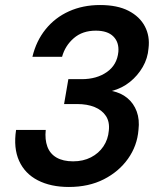

<svg xmlns="http://www.w3.org/2000/svg" viewBox="-20 -732 644 764"><path d="M254 12Q182 12 130.5 -14.5Q79 -41 56 -92Q33 -143 44 -215H162Q158 -177 168.5 -148.5Q179 -120 205 -105Q231 -90 271 -90Q311 -90 342 -106Q373 -122 391.5 -149.5Q410 -177 413 -212Q417 -247 401.5 -270.5Q386 -294 356.5 -306Q327 -318 287 -318H235L252 -417H305Q365 -417 405.5 -445.5Q446 -474 451 -526Q454 -564 431 -587Q408 -610 361 -610Q308 -610 273.5 -580Q239 -550 227 -506H109Q124 -569 161.5 -615.5Q199 -662 254.5 -687Q310 -712 378 -712Q447 -712 491.5 -689Q536 -666 556.5 -627Q577 -588 571 -540Q568 -500 548 -465.5Q528 -431 497 -406Q466 -381 425 -370Q461 -363 486.5 -342Q512 -321 524 -288.5Q536 -256 531 -215Q526 -152 489.5 -100.5Q453 -49 393 -18.5Q333 12 254 12Z"/></svg>

Font: DM Sans 12pt SemiBold
Style: Italic
Weight: 600
Italic angle: -10°
Version: Version 4.004;gftools[0.9.30]